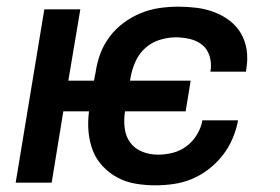

<svg xmlns="http://www.w3.org/2000/svg" viewBox="-20 -548 840 576"><path d="M446 8Q416 8 386.5 3Q357 -2 332 -15.5Q307 -29 287.5 -50Q268 -71 258 -97.5Q248 -124 245.5 -153.5Q243 -183 247 -214H170L135 0H27L113 -520H221L185 -306H262L267 -332Q271 -360 281 -387Q291 -414 309 -438Q327 -462 351.5 -480Q376 -498 403.5 -509Q431 -520 459 -524Q487 -528 515 -528Q543 -528 570.5 -524.5Q598 -521 623 -511.5Q648 -502 669 -486Q690 -470 703 -447.5Q716 -425 720 -398Q724 -371 719 -342L718 -333H611L612 -338Q615 -360 608.5 -380.5Q602 -401 586.5 -413.5Q571 -426 550 -431Q529 -436 507 -436Q484 -436 459.5 -428.5Q435 -421 416 -404Q397 -387 386.5 -363.5Q376 -340 372 -317L370 -306H552L537 -214H355Q351 -189 354 -164Q357 -139 370.5 -120.5Q384 -102 406.5 -93Q429 -84 454 -84Q476 -84 498 -89.5Q520 -95 539 -109Q558 -123 570.5 -143.5Q583 -164 587 -186V-187H694V-186Q689 -159 677.5 -132Q666 -105 648 -82Q630 -59 606 -40.5Q582 -22 555.5 -11Q529 0 501 4Q473 8 446 8Z"/></svg>

Font: Iosevka Aile Semibold Oblique
Style: Regular
Weight: 600
Italic angle: -9°
Designer: Belleve Invis
Foundry: Belleve Invis
Version: Version 31.1.0; ttfautohint (v1.8.4)